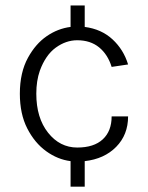

<svg xmlns="http://www.w3.org/2000/svg" viewBox="-20 -583 544 706"><path d="M291.5 103.5H239.5V9.5Q192 3.5 149.8 -27Q107.5 -57.5 80.2 -110.8Q53 -164 53 -238.5Q53 -316.5 83 -371Q111 -422 151.8 -450Q192.5 -478 239.5 -484V-563H291.5V-484Q353 -476 393.8 -438.2Q434.5 -400.5 451 -346L390.5 -337Q376.5 -382.5 344.5 -408.8Q312.5 -435 264 -435Q222.5 -435 185 -407.8Q147.5 -380.5 126.5 -323Q113.5 -286 113.5 -238.5Q113.5 -149.5 156.8 -95Q200 -40.5 264 -40.5Q325.5 -40.5 358 -70.8Q390.5 -101 390.5 -155H451Q451 -87.5 407.2 -43Q363.5 1.5 291.5 9.5Z"/></svg>

Font: Betina Sans Light
Style: Regular
Weight: 300
Designer: Jonathan Pinhorn (font) & Cristiano Sobral (main changes)
Version: Version 2.001;October 6, 2020;FontCreator 13.0.0.2681 64-bit